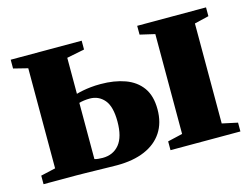

<svg xmlns="http://www.w3.org/2000/svg" viewBox="-78 -650 1019 780"><g transform="rotate(-15 431.5 -260.0)"><path d="M551.5 0V-37L614 -51.5V-471.5L551.5 -486V-523H841V-486L780.5 -471.5V-51L845.5 -37V0ZM17.5 0V-36L79.5 -50V-471L19.5 -486V-523H318V-486L243.5 -471V-319.5Q255.5 -323 270.8 -326Q286 -329 304.8 -331Q323.5 -333 346 -333Q404 -333 448.8 -316.8Q493.5 -300.5 518.5 -265.8Q543.5 -231 543.5 -174.5Q543.5 -117.5 517.5 -78Q491.5 -38.5 443 -17.8Q394.5 3 326 3Q316 3 293.5 2.5Q271 2 244.2 1.5Q217.5 1 193.2 0.5Q169 0 155.5 0ZM277.5 -41Q322 -41 347.8 -72.5Q373.5 -104 373.5 -168.5Q373.5 -231.5 349.8 -259.5Q326 -287.5 288.5 -287.5Q276.5 -287.5 263.8 -285.8Q251 -284 243.5 -281.5V-45Q249.5 -43 258.8 -42Q268 -41 277.5 -41Z"/></g></svg>

Font: Merriweather 96pt Black
Style: Regular
Weight: 900
Version: Version 2.100